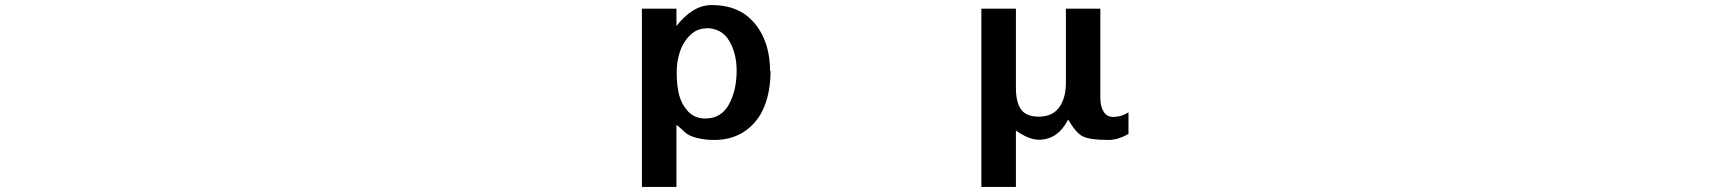

<svg xmlns="http://www.w3.org/2000/svg" viewBox="-20 -534 6776 752"><path d="M2996.1 -256.8H2998Q2998 -178.2 2974.1 -117.9Q2950.2 -57.6 2899.4 -21.7Q2848.6 14.2 2777.3 14.2Q2739.7 14.2 2707.8 5.9Q2675.8 -2.4 2660.2 -18.1Q2643.6 -34.7 2629.4 -44.9V198.2H2494.1V-500H2629.4V-432.1Q2693.8 -514.2 2767.1 -514.2Q2855 -514.2 2908.9 -469.2Q2962.9 -424.3 2984.4 -348.1Q2996.1 -304.7 2996.1 -256.8ZM2745.1 -423.8 2747.1 -422.9Q2710.4 -422.9 2683.1 -396.5Q2655.8 -370.1 2643.1 -332Q2630.4 -293.9 2630.4 -252Q2630.4 -197.8 2640.1 -161.4Q2649.9 -125 2674.3 -98.1Q2701.2 -69.8 2742.2 -69.8Q2805.2 -69.8 2835.4 -126Q2865.2 -181.2 2865.2 -256.8Q2865.2 -325.7 2835.4 -375Q2806.2 -423.8 2745.1 -423.8Z M4289.6 -150.9Q4289.6 -116.7 4303.2 -95.5Q4316.9 -74.2 4344.7 -76.2Q4376 -77.6 4399.9 -94.2V-9.8Q4362.8 12.7 4324.7 14.2Q4246.6 14.2 4218.8 -1Q4192.9 -15.1 4163.6 -65.9Q4123.5 13.2 4048.8 13.2Q4009.3 13.2 3959 -22.9V198.2H3823.7V-500H3959V-189.9Q3959 -133.3 3979.2 -105.2Q3999.5 -77.1 4048.8 -77.1Q4102.1 -77.1 4128.4 -113.5Q4154.8 -149.9 4154.8 -210.9V-500H4289.6Z"/></svg>

Font: Perun
Style: Bold
Weight: 700
Foundry: Copyright (c) Stefan Peev, Context Ltd, 2016
Version: Version 1.0000